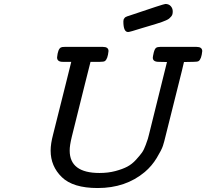

<svg xmlns="http://www.w3.org/2000/svg" viewBox="-20 -928 1030 959"><path d="M232.9 -175.8Q232.9 -210 245.1 -255.9L309.1 -511.2L335.9 -619.1H293.9Q265.1 -619.1 265.1 -641.1Q269 -683.1 284.2 -690.9Q289.1 -693.8 303.2 -693.8H494.1Q522 -693.8 522 -672.9Q518.1 -632.8 503.9 -623Q498 -619.1 479 -619.1H432.1Q425.3 -590.3 402.8 -502.9L338.9 -246.1Q327.6 -200.2 328.1 -175.8Q328.1 -64 477.1 -64Q520 -64 555.9 -73.5Q591.8 -83 615.5 -95.5Q639.2 -107.9 659.2 -129.9Q679.2 -151.9 689.2 -166Q699.2 -180.2 708 -204.6Q716.8 -229 718.5 -234.6Q720.2 -240.2 724.1 -255.9L814 -618.2Q799.8 -619.1 772.9 -619.1Q743.2 -619.1 743.2 -640.1Q743.2 -645 748 -666Q752.9 -684.1 759.5 -689Q766.1 -693.8 779.8 -693.8H961.9Q989.7 -693.8 990.2 -672.9Q986.3 -632.8 972.2 -623Q966.3 -619.1 945.8 -619.1Q913.6 -619.1 898.9 -618.2Q897.9 -611.3 894 -597.7Q890.1 -584 889.2 -577.1L808.1 -252.9Q800.3 -219.7 793.7 -199.5Q787.1 -179.2 762.9 -139.2Q738.8 -99.1 703.1 -68.8Q607.9 11.2 467.8 11.2Q344.7 11.2 288.8 -43.2Q232.9 -97.7 232.9 -175.8ZM596.2 -820.8Q596.2 -825.7 597.2 -829.3Q598.1 -833 600.6 -835.9Q603 -838.9 604 -840.3Q605 -841.8 610.1 -844Q615.2 -846.2 616.2 -846.7Q617.2 -847.2 624 -849.1L629.9 -851.1Q797.9 -908.2 806.2 -908.2Q823.2 -908.2 833 -897.2Q842.8 -886.2 842.8 -871.1Q842.8 -863.3 841.3 -857.2Q839.8 -851.1 835 -845.5Q830.1 -839.8 825 -835.4Q819.8 -831.1 809.3 -826.4Q798.8 -821.8 789.3 -818.4Q779.8 -814.9 762.5 -809.6Q745.1 -804.2 729.5 -799.6Q713.9 -794.9 688.5 -787.4Q663.1 -779.8 641.1 -772.9Q624 -768.1 620.1 -768.1Q596.2 -767.6 596.2 -820.8Z"/></svg>

Font: CMU Concrete
Style: BoldItalic
Weight: 700
Italic angle: -14.04°
Version: Version 0.7.0